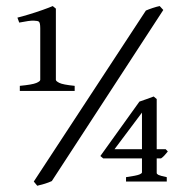

<svg xmlns="http://www.w3.org/2000/svg" viewBox="-20 -590 600 624"><path d="M148.4 -1.5Q137.7 3.4 125.7 7.1Q113.8 10.7 101.1 13.7L89.8 0L454.1 -555.7Q462.9 -559.6 476.1 -564Q489.3 -568.4 499 -570.3L510.7 -557.6ZM525.4 -97.7Q520 -90.8 514.6 -85Q509.3 -79.1 503.4 -75.2H489.3V-27.8Q489.3 -24.4 495.1 -21.5Q501 -18.6 522 -14.2V0H389.6V-14.2Q423.3 -19 432.4 -22.7Q441.4 -26.4 441.4 -29.8V-75.2H315.4L306.2 -83L433.1 -259.8Q444.3 -263.7 457.5 -268.3Q470.7 -272.9 479.5 -276.4L489.3 -268.1V-105H518.6ZM441.4 -224.1 352.1 -105H441.4ZM44.4 -294.4V-311Q85 -314.9 97.9 -320.3Q110.8 -325.7 110.8 -330.6V-498Q110.8 -516.1 106.4 -519.5Q103 -522.5 89.6 -522.9Q76.2 -523.4 42.5 -516.6L36.6 -532.7Q50.8 -536.1 73.5 -543Q96.2 -549.8 118.2 -557.6Q140.1 -565.4 151.4 -570.3L161.6 -562V-330.6Q161.6 -326.2 172.9 -320.6Q184.1 -314.9 222.7 -311V-294.4Z"/></svg>

Font: Namdhinggo
Style: Regular
Weight: 400
Designer: Victor Gaultney
Foundry: SIL International
Version: Version 3.001